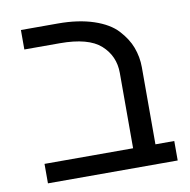

<svg xmlns="http://www.w3.org/2000/svg" viewBox="-71 -670 733 740"><g transform="rotate(-10 295.5 -300.0)"><path d="M404.8 -371.1Q404.8 -437.5 356.4 -481Q308.6 -523.9 196.8 -523.9H58.1V-600.1H203.1Q282.7 -600.1 342.8 -580.1Q402.3 -560.1 433.1 -526.4Q464.8 -491.7 478 -456.1Q492.2 -418 492.2 -377.9V-76.2H565.9V0H58.1V-76.2H404.8Z"/></g></svg>

Font: Miedinger*
Style: Book
Weight: 400
Version: Version 001.000